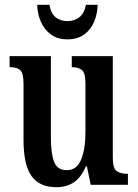

<svg xmlns="http://www.w3.org/2000/svg" viewBox="-20 -770 574 800"><path d="M215 10Q144 10 111 -37Q78 -84 78 -187V-421Q78 -464 65 -477Q52 -490 23 -490H20V-536H192V-200Q192 -130 205.5 -95.5Q219 -61 258 -61Q300 -61 318 -105Q336 -149 336 -220V-421Q336 -467 321 -478.5Q306 -490 282 -490H279V-536H450V-112Q450 -68 466.5 -57Q483 -46 507 -46H513V0H358L342 -77H338Q317 -29 286.5 -9.5Q256 10 215 10ZM261 -606Q220 -606 192 -626.5Q164 -647 150 -680Q136 -713 135 -750H186Q192 -714 212 -698Q232 -682 261 -682Q290 -682 310.5 -698Q331 -714 338 -750H387Q386 -713 372.5 -680Q359 -647 331 -626.5Q303 -606 261 -606Z"/></svg>

Font: Noto Serif Myanmar ExtraCondensed SemiBold
Style: Regular
Weight: 600
Width: 2
Designer: Ben Mitchell and the Monotype Design Team
Foundry: Monotype Imaging Inc.
Version: Version 2.106; ttfautohint (v1.8.4.7-5d5b)